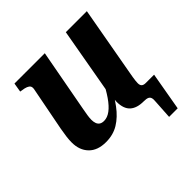

<svg xmlns="http://www.w3.org/2000/svg" viewBox="-172 -660 949 949"><g transform="rotate(-45 302.5 -185.5)"><path d="M212 -185Q208 -164 205.5 -147.5Q203 -131 203 -118Q203 -104 207 -93Q211 -82 220 -76Q229 -70 244 -70Q267 -70 290 -87Q313 -104 336.5 -138Q360 -172 384 -221L399 -183Q368 -122 336 -79Q304 -36 265.5 -12.5Q227 11 177 11Q118 11 86.5 -21.5Q55 -54 55 -108Q55 -126 57.5 -146Q60 -166 65 -194L110 -426Q112 -439 107.5 -446Q103 -453 92 -457.5Q81 -462 64 -464L53 -466L61 -514H273ZM451 0Q403 0 378.5 -22.5Q354 -45 354 -93Q354 -100 355 -107Q356 -114 357 -122.5Q358 -131 360 -140L353 -136L420 -514H567L502 -151Q499 -135 497 -122.5Q495 -110 494 -100.5Q493 -91 493 -84Q493 -70 500 -63.5Q507 -57 522 -57H580L545 143H485L491 45Q493 27 490 17.5Q487 8 478 4Q469 0 451 0Z"/></g></svg>

Font: Roboto Serif 72pt SemiCondensed SemiBold
Style: Italic
Weight: 600
Width: 4
Italic angle: -10°
Designer: Greg Gazdowicz
Foundry: Commercial Type
Version: Version 1.008